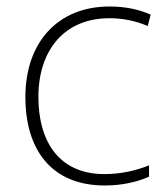

<svg xmlns="http://www.w3.org/2000/svg" viewBox="-20 -560 514 590"><path d="M302 10C358 10 404 -2 438 -17V-52C399 -36 351 -25 301 -25C160 -25 98 -127 98 -262C98 -407 179 -504 316 -504C354 -504 395 -497 434 -480L443 -515C407 -531 366 -540 316 -540C158 -540 58 -430 58 -262C58 -100 138 10 302 10Z"/></svg>

Font: Noto Sans Arabic ExtLt
Style: Regular
Weight: 200
Designer: Monotype Design Team, Nadine Chahine, Nizar Qandah and Khaled Hosny
Foundry: Monotype Imaging Inc.
Version: Version 2.012